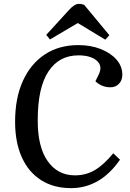

<svg xmlns="http://www.w3.org/2000/svg" viewBox="-20 -958 671 992"><path d="M491 -575Q511 -618 479.5 -645Q448 -672 385 -672Q285 -672 230 -588.5Q175 -505 175 -339Q174 -200 226 -126Q278 -52 367 -52Q424 -52 470.5 -79.5Q517 -107 565 -166L600 -133Q498 14 347 14Q257 14 192 -27.5Q127 -69 92.5 -146Q58 -223 58 -329Q58 -452 98.5 -540.5Q139 -629 212 -677Q285 -725 385 -725Q448 -725 499.5 -705Q551 -685 581.5 -650.5Q612 -616 612 -572Q612 -543 594.5 -525Q577 -507 551 -507Q506 -507 473 -538ZM545 -776 524 -753 382 -839 238 -754 219 -778 337 -907Q365 -938 387 -938Q396 -938 402.5 -936.5Q409 -935 415 -933Z"/></svg>

Font: Literata 36pt Medium
Style: Italic
Weight: 500
Italic angle: -2°
Designer: Latin by Veronika Burian and Jose Scaglione. Greek by Irene Vlachou. Cyrillic by Vera Evstafieva
Foundry: TypeTogether
Version: Version 3.002